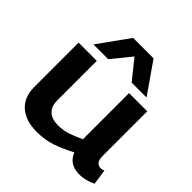

<svg xmlns="http://www.w3.org/2000/svg" viewBox="-204 -961 1141 1141"><g transform="rotate(45 367.0 -390.0)"><path d="M267 10Q174 10 121.5 -36.5Q69 -83 69 -168V-541H222V-209Q222 -159 249.5 -133Q277 -107 329 -107Q373 -107 410 -119.5Q447 -132 493 -153V-541H646V-167Q646 -132 658.5 -119Q671 -106 688 -106Q702 -106 715 -112L729 -16Q710 -5 681.5 2.5Q653 10 624 10Q541 10 512 -62Q450 -29 393.5 -9.5Q337 10 267 10ZM139 -596 278 -790H450L585 -596H460L362 -718L263 -596Z"/></g></svg>

Font: Georama Extended SemiBold
Style: Regular
Weight: 600
Width: 7
Designer: Jean-Baptiste Levee
Foundry: Production Type
Version: Version 1.000